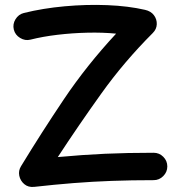

<svg xmlns="http://www.w3.org/2000/svg" viewBox="-20 -727 729 780"><path d="M36.1 -606.9Q30.8 -628.9 43 -648.9Q55.2 -668.9 77.1 -674.3Q154.3 -693.4 242.4 -701.4Q330.6 -709.5 416 -706.1Q501.5 -702.6 569.3 -687Q593.3 -681.6 605.5 -665Q617.7 -648.4 616.9 -628.4Q616.2 -608.4 600.6 -592.8Q483.9 -476.1 391.4 -346.7Q298.8 -217.3 214.8 -88.9Q314 -98.1 405.5 -102.3Q497.1 -106.4 604 -106.4Q627 -106.4 643.3 -90.1Q659.7 -73.7 659.7 -50.8Q659.7 -28.3 643.3 -11.7Q627 4.9 604 4.9Q514.2 4.9 434.8 7.8Q355.5 10.7 278.3 16.8Q201.2 22.9 118.7 32.2Q94.7 34.7 78.6 21Q62.5 7.3 58.3 -13.2Q54.2 -33.7 65.4 -51.8Q147 -186 239.5 -323.7Q332 -461.4 451.7 -590.3Q397 -595.7 335.4 -594.2Q273.9 -592.8 213.9 -585.7Q153.8 -578.6 103.5 -565.9Q82 -560.5 61.8 -572.8Q41.5 -585 36.1 -606.9Z"/></svg>

Font: Mikhak-DS2-FD SemiBold
Style: Regular
Weight: 600
Designer: Amin Abedi
Version: Version 3.2